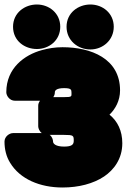

<svg xmlns="http://www.w3.org/2000/svg" viewBox="-24 -786 564 854"><path d="M213 -354C218 -361 220 -368 220 -376C220 -382 225 -394 261 -394C293 -394 294 -387 294 -373C294 -357 297 -354 261 -354ZM254 -576C221 -576 191 -571 162 -563C85 -542 4 -483 4 -376C4 -360 19 -338 42 -338H154C149 -331 146 -324 146 -316V-224C146 -216 151 -202 162 -194H34C18 -194 -4 -179 -4 -156C-4 -122 4 -89 21 -62C65 11 154 48 254 48C326 48 391 31 439 -1C482 -30 520 -79 520 -149C520 -204 499 -247 463 -276C489 -301 510 -338 510 -384C510 -526 380 -576 254 -576ZM197 -186H261C303 -186 304 -183 304 -160C304 -144 297 -134 261 -134C222 -134 212 -148 212 -156C212 -164 208 -178 197 -186ZM140 -568C194 -568 244 -606 244 -667C244 -727 195 -766 140 -766C86 -766 34 -729 34 -667C34 -604 86 -568 140 -568ZM378 -566C433 -566 482 -607 482 -667C482 -727 433 -766 378 -766C324 -766 272 -729 272 -667C272 -606 322 -566 378 -566Z"/></svg>

Font: Asimov Print
Style: E
Weight: 500
Designer: Google
Version: Version 2.000980; 2014